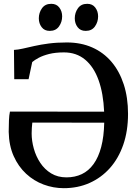

<svg xmlns="http://www.w3.org/2000/svg" viewBox="-20 -973 722 1004"><path d="M313.5 11Q259 11 208 -8Q157 -27 116.5 -64.5Q76 -102 51.5 -156.8Q27 -211.5 25.5 -283.5Q25.5 -315 26.8 -343.2Q28 -371.5 32 -389.5L524.5 -389Q520.5 -484 495.5 -553.8Q470.5 -623.5 425 -661.2Q379.5 -699 314.5 -699Q270 -699 237.2 -690.8Q204.5 -682.5 182.5 -670.8Q160.5 -659 148.5 -648.5L129.5 -559H54.5L53 -712Q74 -713 100.2 -719Q126.5 -725 159.8 -732.5Q193 -740 235 -745.5Q277 -751 329.5 -751Q403 -751 462 -725Q521 -699 562.8 -650Q604.5 -601 627 -532Q649.5 -463 649.5 -377.5Q649.5 -288.5 624.8 -216.8Q600 -145 554.8 -94.2Q509.5 -43.5 448.2 -16.2Q387 11 313.5 11ZM327.5 -45.5Q372 -45.5 407.8 -62.5Q443.5 -79.5 469.2 -115Q495 -150.5 509.2 -204.5Q523.5 -258.5 525 -331.5L149 -332Q147.5 -318.5 146.5 -304.8Q145.5 -291 145.5 -275Q145.5 -236.5 156.8 -196Q168 -155.5 190.8 -121.2Q213.5 -87 247.8 -66.2Q282 -45.5 327.5 -45.5ZM239.5 -811.5Q212.5 -811.5 197.8 -831Q183 -850.5 183 -877Q183 -906.5 199.5 -929.8Q216 -953 247.5 -953H248.5Q275.5 -953 290.2 -933.5Q305 -914 305 -887.5Q305 -858 288.5 -834.8Q272 -811.5 240.5 -811.5ZM427.5 -811.5Q400.5 -811.5 385.8 -831Q371 -850.5 371 -877Q371 -906.5 387.5 -929.8Q404 -953 435.5 -953H436.5Q463.5 -953 478.2 -933.5Q493 -914 493 -887.5Q493 -858 476.5 -834.8Q460 -811.5 428.5 -811.5Z"/></svg>

Font: Merriweather 28pt Medium
Style: Regular
Weight: 500
Version: Version 2.100